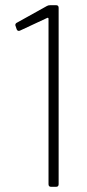

<svg xmlns="http://www.w3.org/2000/svg" viewBox="-20 -720 336 740"><path d="M174 -700H196Q206 -700 206 -690V-10Q206 0 196 0H177Q167 0 167 -10V-648Q167 -650 165.5 -651Q164 -652 162 -651L57 -602Q55 -601 52 -601Q49 -601 47 -603Q45 -605 44 -608L40 -620L39 -623Q39 -630 46 -633L161 -697Q166 -700 174 -700Z"/></svg>

Font: Barlow Semi Condensed ExLight
Style: Regular
Weight: 275
Width: 4
Designer: Jeremy Tribby
Foundry: Tribby Type
Version: Version 1.408